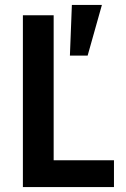

<svg xmlns="http://www.w3.org/2000/svg" viewBox="-20 -760 513 780"><path d="M73 0V-698H198V-109H443V0ZM336 -534H264L272 -740H394Z"/></svg>

Font: IBM Plex Sans Cond SmBld
Style: Regular
Weight: 600
Width: 3
Designer: Mike Abbink, Paul van der Laan, Pieter van Rosmalen
Foundry: Bold Monday
Version: Version 1.3